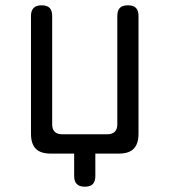

<svg xmlns="http://www.w3.org/2000/svg" viewBox="-20 -580 640 725"><path d="M260 85V0H171Q133 0 115 -18.5Q97 -37 97 -75V-520Q97 -540 107 -550Q117 -560 137 -560Q158 -560 167.5 -550Q177 -540 177 -520V-111Q177 -92 186.5 -82.5Q196 -73 215 -73H385Q404 -73 413.5 -82.5Q423 -92 423 -111V-520Q423 -540 432.5 -550Q442 -560 463 -560Q484 -560 493.5 -550Q503 -540 503 -520V-75Q503 -37 485 -18.5Q467 0 429 0H340V85Q340 105 330.5 115Q321 125 300 125Q280 125 270 115Q260 105 260 85Z"/></svg>

Font: Maple Mono Normal NL Light
Style: Regular
Weight: 300
Monospace: yes
Designer: subframe7536
Version: Version 7.000